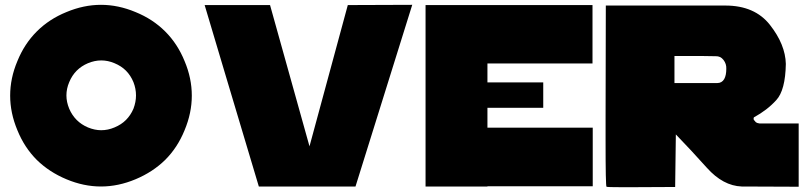

<svg xmlns="http://www.w3.org/2000/svg" viewBox="-20 -780 3384 803"><path d="M670.9 -111.3Q619.1 -60.5 546.9 -30.3Q474.6 0 402.3 0Q330.1 0 257.8 -30.3Q185.5 -60.5 133.8 -111.3Q82 -163.1 52.7 -235.4Q22.5 -307.6 22.5 -379.9Q22.5 -453.1 52.7 -524.4Q82 -596.7 133.8 -648.4Q185.5 -700.2 257.8 -729.5Q330.1 -759.8 402.3 -759.8Q474.6 -759.8 546.9 -729.5Q619.1 -700.2 670.9 -648.4Q722.7 -596.7 752 -524.4Q782.2 -453.1 782.2 -379.9Q782.2 -307.6 752 -235.4Q722.7 -163.1 670.9 -111.3ZM548.8 -380.9Q548.8 -409.2 538.1 -436.5Q526.4 -464.8 506.8 -484.4Q487.3 -503.9 459 -515.6Q431.6 -527.3 403.3 -527.3Q376 -527.3 347.7 -515.6Q320.3 -503.9 300.8 -484.4Q281.2 -464.8 269.5 -436.5Q257.8 -409.2 257.8 -380.9Q257.8 -353.5 269.5 -325.2Q281.2 -297.9 300.8 -278.3Q320.3 -258.8 347.7 -247.1Q376 -235.4 403.3 -235.4Q431.6 -235.4 459 -247.1Q487.3 -258.8 506.8 -278.3Q526.4 -297.9 538.1 -325.2Q548.8 -353.5 548.8 -380.9Z M1109.4 -758.8Q1041 -758.8 835.9 -758.8Q835.9 -758.8 920.9 -473.6Q1005.9 -189.5 1062.5 0Q1197.3 0 1466.8 0Q1526.4 -189.5 1704.1 -759.8Q1636.7 -759.8 1434.6 -758.8Q1394.5 -611.3 1274.4 -168Q1233.4 -315.4 1109.4 -758.8Z M1759.8 -758.8Q1824.2 -758.8 2018.6 -758.8Q2018.6 -569.3 2018.6 0Q1954.1 0 1759.8 0Q1759.8 -190.4 1759.8 -758.8ZM2459 -1Q2349.6 -1 2018.6 -1Q2018.6 -61.5 2018.6 -246.1Q2128.9 -246.1 2459 -246.1Q2459 -184.6 2459 -1ZM2458 -514.6Q2347.7 -514.6 2017.6 -514.6Q2017.6 -575.2 2017.6 -758.8Q2127.9 -758.8 2458 -758.8Q2458 -698.2 2458 -514.6ZM2252 -329.1Q2193.4 -329.1 2017.6 -329.1Q2017.6 -355.5 2017.6 -435.5Q2076.2 -435.5 2252 -435.5Q2252 -409.2 2252 -329.1Z M2516.6 1Q2512.7 -1 2512.7 -193.4Q2512.7 -234.4 2512.7 -284.2Q2513.7 -567.4 2513.7 -756.8Q2678.7 -756.8 3008.8 -756.8Q3010.7 -756.8 3013.7 -756.8Q3136.7 -756.8 3200.2 -675.8Q3264.6 -593.8 3266.6 -512.7Q3264.6 -402.3 3226.6 -361.3Q3188.5 -319.3 3132.8 -289.1Q3131.8 -287.1 3131.8 -284.2Q3131.8 -281.2 3131.8 -281.2Q3132.8 -279.3 3133.8 -277.3Q3134.8 -276.4 3137.7 -273.4Q3138.7 -271.5 3139.6 -270.5Q3141.6 -268.6 3141.6 -268.6Q3143.6 -267.6 3147.5 -265.6Q3149.4 -265.6 3156.2 -263.7Q3197.3 -263.7 3320.3 -263.7Q3320.3 -197.3 3320.3 1Q3260.7 1 3082 0Q3003.9 -2.9 2936.5 -78.1Q2869.1 -153.3 2806.6 -217.8Q2805.7 -144.5 2803.7 2Q2731.4 2 2626 2.9Q2598.6 2.9 2578.1 2.9Q2519.5 2.9 2516.6 1ZM2979.5 -432.6Q2999 -432.6 3008.8 -449.2Q3017.6 -464.8 3017.6 -492.2Q3018.6 -512.7 3005.9 -529.3Q2993.2 -545.9 2972.7 -544.9Q2972.7 -544.9 2908.2 -545.9Q2843.8 -545.9 2800.8 -545.9Q2800.8 -507.8 2800.8 -432.6Q2845.7 -432.6 2979.5 -432.6Z"/></svg>

Font: Star Wars
Style: Regular
Weight: 400
Version: Version 1.0